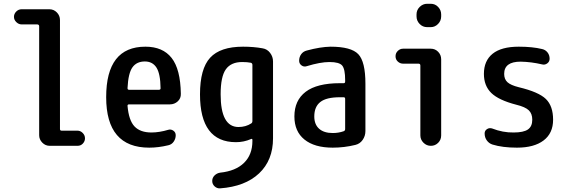

<svg xmlns="http://www.w3.org/2000/svg" viewBox="-20 -780 3040 1027"><path d="M95.7 -649.4Q80.1 -649.4 67.4 -661.6Q54.7 -673.8 54.7 -689.9Q54.7 -706.1 66.9 -718.3Q79.1 -730.5 95.7 -730.5H244.1Q267.6 -730.5 284.2 -713.4Q300.8 -696.3 300.8 -672.9V-89.8Q300.8 -81.1 309.6 -81.1H394.5Q410.2 -81.1 422.4 -68.8Q434.6 -56.6 434.6 -40Q434.6 -24.4 423.3 -12.2Q412.1 0 394.5 0H246.1Q222.7 0 206.1 -17.1Q189.5 -34.2 189.5 -56.6V-639.6Q189.5 -648.4 179.7 -649.4Z M754.9 -451.2Q710.9 -451.2 688.5 -419.9Q666 -388.7 662.1 -308.6Q662.1 -299.8 669.9 -299.8H830.1Q838.9 -299.8 838.9 -307.6Q837.9 -385.7 816.9 -418.5Q795.9 -451.2 754.9 -451.2ZM778.3 9.8Q547.9 9.8 547.9 -260.3Q547.9 -530.3 757.8 -530.3Q850.6 -530.3 897.9 -470.2Q945.3 -410.2 947.3 -278.3Q948.2 -253.9 930.7 -237.8Q913.1 -221.7 888.7 -221.7H669.9Q662.1 -221.7 662.1 -213.9Q668.9 -135.7 699.7 -103.5Q730.5 -71.3 790 -71.3Q832 -71.3 880.9 -85.9Q894.5 -89.8 907.2 -81.1Q919.9 -72.3 919.9 -56.6Q919.9 -38.1 909.2 -22.5Q898.4 -6.8 879.9 -2.9Q827.1 9.8 778.3 9.8Z M1275.4 -448.2Q1215.8 -448.2 1188 -409.2Q1160.2 -370.1 1160.2 -275.4Q1160.2 -101.6 1254.9 -100.6Q1294.9 -100.6 1324.2 -120.1Q1330.1 -124 1330.1 -132.8V-432.6Q1330.1 -441.4 1322.3 -444.3Q1302.7 -448.2 1275.4 -448.2ZM1242.2 -19.5Q1049.8 -19.5 1049.8 -275.4Q1049.8 -412.1 1104 -471.2Q1158.2 -530.3 1280.3 -530.3Q1336.9 -530.3 1384.8 -521.5Q1409.2 -517.6 1424.8 -497.1Q1440.4 -476.6 1440.4 -451.2V-40Q1440.4 77.1 1365.7 147.5Q1291 217.8 1157.2 227.5Q1140.6 228.5 1127.9 216.8Q1115.2 205.1 1115.2 188Q1115.2 170.9 1127.4 158.7Q1139.6 146.5 1157.2 143.6Q1241.2 134.8 1285.6 90.8Q1330.1 46.9 1330.1 -25.4V-31.2Q1330.1 -40 1322.3 -36.1Q1284.2 -19.5 1242.2 -19.5Z M1797.9 -259.8Q1725.6 -259.8 1693.4 -234.4Q1661.1 -209 1661.1 -157.2Q1661.1 -114.3 1687 -91.3Q1712.9 -68.4 1759.8 -68.4Q1791 -68.4 1818.4 -78.1Q1826.2 -81.1 1826.2 -89.8V-251Q1826.2 -259.8 1818.4 -259.8ZM1759.8 9.8Q1662.1 9.8 1608.4 -33.7Q1554.7 -77.1 1554.7 -157.2Q1554.7 -243.2 1615.2 -289.1Q1675.8 -335 1797.9 -335H1818.4Q1826.2 -335 1826.2 -343.8V-351.6Q1826.2 -410.2 1810.5 -429.2Q1794.9 -448.2 1742.2 -448.2Q1693.4 -448.2 1620.1 -425.8Q1605.5 -420.9 1592.8 -430.2Q1580.1 -439.5 1580.1 -455.1Q1580.1 -474.6 1590.8 -489.7Q1601.6 -504.9 1621.1 -509.8Q1693.4 -529.3 1748 -530.3Q1858.4 -530.3 1896.5 -490.2Q1934.6 -450.2 1934.6 -332V-79.1Q1934.6 -52.7 1919.9 -31.7Q1905.3 -10.7 1880.9 -4.9Q1821.3 9.8 1759.8 9.8Z M2135.7 -439.5Q2120.1 -439.5 2107.9 -450.7Q2095.7 -461.9 2095.7 -479Q2095.7 -496.1 2107.9 -507.8Q2120.1 -519.5 2135.7 -519.5H2284.2Q2307.6 -519.5 2323.7 -502.9Q2339.8 -486.3 2339.8 -462.9V-55.7Q2339.8 -32.2 2323.7 -16.1Q2307.6 0 2284.7 0Q2261.7 0 2245.1 -16.6Q2228.5 -33.2 2228.5 -55.7V-429.7Q2228.5 -438.5 2219.7 -439.5ZM2284.2 -759.8Q2307.6 -759.8 2323.7 -742.7Q2339.8 -725.6 2339.8 -703.1V-692.4Q2339.8 -668.9 2323.2 -651.9Q2306.6 -634.8 2284.2 -634.8H2264.6Q2241.2 -634.8 2224.6 -651.9Q2208 -668.9 2208 -692.4V-703.1Q2208 -726.6 2225.1 -743.2Q2242.2 -759.8 2264.6 -759.8Z M2742.2 -219.7Q2647.5 -244.1 2607.9 -282.7Q2568.4 -321.3 2568.4 -384.8Q2568.4 -455.1 2615.2 -492.7Q2662.1 -530.3 2754.9 -530.3Q2828.1 -530.3 2879.9 -517.6Q2897.5 -513.7 2908.7 -499.5Q2919.9 -485.4 2919.9 -465.8Q2919.9 -450.2 2907.2 -440.9Q2894.5 -431.6 2879.9 -435.5Q2821.3 -449.2 2764.6 -450.2Q2676.8 -450.2 2676.8 -384.8Q2676.8 -356.4 2694.3 -340.3Q2711.9 -324.2 2754.9 -313.5Q2861.3 -288.1 2899.9 -250.5Q2938.5 -212.9 2938.5 -139.6Q2938.5 -67.4 2887.7 -28.8Q2836.9 9.8 2745.1 9.8Q2668 9.8 2614.3 -6.8Q2595.7 -12.7 2584 -28.8Q2572.3 -44.9 2572.3 -66.4Q2572.3 -81.1 2585 -89.4Q2597.7 -97.7 2612.3 -92.8Q2669.9 -70.3 2727.5 -71.3Q2780.3 -71.3 2803.7 -87.4Q2827.1 -103.5 2827.1 -139.6Q2827.1 -171.9 2808.6 -189.9Q2790 -208 2742.2 -219.7Z"/></svg>

Font: Rounded Mgen+ 1mn medium
Style: Regular
Weight: 500
Designer: [Source Han Sans]
Ryoko NISHIZUKA  (kana & ideographs); Paul D. Hunt (Latin, Greek & Cyrillic); Wenlong ZHANG  (bopomofo
Version: Version 1.059.20150602